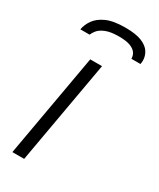

<svg xmlns="http://www.w3.org/2000/svg" viewBox="-187 -786 701 847"><g transform="rotate(30 164.0 -362.5)"><path d="M31 0 124 -526H184L91 0ZM189 -725Q243 -725 273 -712.5Q303 -700 315.5 -680Q328 -660 328 -638Q328 -633 327.5 -628.5Q327 -624 326 -619H280Q280 -636 270.5 -649Q261 -662 240.5 -669.5Q220 -677 184 -677Q142 -677 117.5 -667Q93 -657 82 -643.5Q71 -630 67 -619H20Q24 -644 41 -668.5Q58 -693 93 -709Q128 -725 189 -725Z"/></g></svg>

Font: Archivo SemiExpanded ExtraLight
Style: Italic
Weight: 250
Width: 6
Italic angle: -10°
Designer: Hector Gatti
Foundry: Omnibus-Type
Version: Version 2.001